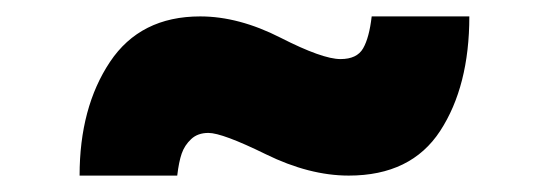

<svg xmlns="http://www.w3.org/2000/svg" viewBox="-20 -461 670 234"><path d="M405 -247Q357 -247 304 -273Q251 -299 234 -299Q221 -299 213 -291.5Q205 -284 201.5 -274Q198 -264 196 -247H77Q77 -330 114 -385.5Q151 -441 224 -441Q271 -441 322 -415Q373 -389 395 -389Q415 -389 422.5 -402Q430 -415 433 -441H552Q552 -356 516.5 -301.5Q481 -247 405 -247Z"/></svg>

Font: Overpass Heavy
Style: Regular
Weight: 900
Designer: Delve Withrington, Thomas Jockin
Foundry: Delve Fonts
Version: Version 3.000;DELV;Overpass